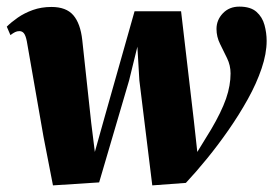

<svg xmlns="http://www.w3.org/2000/svg" viewBox="-22 -550 825 580"><path d="M138 10 109.5 -136.5 59 -425.5Q55.5 -443 50.2 -449.5Q45 -456 36.5 -456Q29.5 -456 23.5 -453Q17.5 -450 9.5 -444L-1.5 -469.5Q12 -483 31.8 -496.8Q51.5 -510.5 77.2 -519.8Q103 -529 133.5 -529Q178 -529 199.5 -504Q221 -479 226.5 -429L253.5 -179.5L264.5 -91L294.5 -198L384.5 -516H525L563.5 -186.5L574 -91L616 -159.5Q631 -185 642.2 -208Q653.5 -231 660.8 -251.8Q668 -272.5 671.2 -291.5Q674.5 -310.5 674.5 -328Q674.5 -352.5 664 -374Q653.5 -395.5 642.8 -417.2Q632 -439 632 -462.5Q632 -489.5 651.2 -509.8Q670.5 -530 701 -530Q735 -530 752.8 -514.2Q770.5 -498.5 777 -474.5Q783.5 -450.5 783.5 -426.5Q783.5 -388 768.2 -343Q753 -298 726.8 -250.8Q700.5 -203.5 668.5 -157.5Q636.5 -111.5 603 -70.5Q569.5 -29.5 539.5 2.5L438 10L399 -307L393 -409L368 -307L277.5 1Z"/></svg>

Font: Merriweather 120pt Black
Style: Italic
Weight: 900
Italic angle: -7.8°
Version: Version 2.101